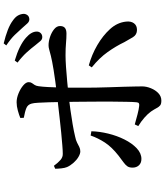

<svg xmlns="http://www.w3.org/2000/svg" viewBox="53 -904 894 1040"><g transform="rotate(-90 500.0 -384.0)"><path d="M819 -602Q806 -602 797 -613Q788 -624 774 -641Q759 -661 736.5 -686Q714 -711 681 -736L692 -751Q733 -739 764.5 -723.5Q796 -708 816 -690Q849 -661 849 -632Q849 -619 840.5 -610.5Q832 -602 819 -602ZM475 43Q457 43 449 36.5Q441 30 434.5 17.5Q428 5 416 -13Q405 -29 383.5 -48Q362 -67 337 -82L346 -101Q374 -93 401 -86Q428 -79 447 -77Q455 -76 460 -78.5Q465 -81 466 -91Q468 -110 468.5 -144.5Q469 -179 469.5 -221.5Q470 -264 469.5 -305.5Q469 -347 469 -379Q469 -400 468.5 -431.5Q468 -463 467.5 -498Q467 -533 466 -566Q465 -599 463.5 -624Q462 -649 459 -659Q454 -680 435 -688Q416 -696 382 -702L381 -721Q398 -728 421.5 -734.5Q445 -741 466 -741Q489 -741 514.5 -730.5Q540 -720 557.5 -705Q575 -690 575 -676Q575 -665 570 -658Q565 -651 560 -643.5Q555 -636 553 -622Q550 -601 548.5 -571Q547 -541 546 -506.5Q545 -472 545 -438.5Q545 -405 545 -378Q545 -350 545.5 -313Q546 -276 547.5 -237Q549 -198 550 -161.5Q551 -125 551.5 -98.5Q552 -72 552 -61Q552 -38 542 -13.5Q532 11 515 27Q498 43 475 43ZM159 -65Q137 -65 124.5 -78.5Q112 -92 112 -113Q112 -131 119.5 -141.5Q127 -152 141.5 -162.5Q156 -173 177 -189Q224 -226 248 -263Q272 -300 286 -340L309 -336Q308 -293 296.5 -245.5Q285 -198 264.5 -157Q244 -116 217 -90.5Q190 -65 159 -65ZM200 -396Q187 -396 170 -406Q153 -416 138 -433Q123 -450 115 -468Q110 -480 108 -499Q106 -518 106 -532L122 -539Q138 -517 153.5 -503.5Q169 -490 188 -491Q204 -491 234 -493.5Q264 -496 301.5 -499.5Q339 -503 376.5 -507.5Q414 -512 446 -515.5Q478 -519 497 -521Q589 -532 640.5 -540.5Q692 -549 717.5 -555.5Q743 -562 753.5 -565Q764 -568 775 -568Q796 -568 820 -560Q844 -552 861.5 -538Q879 -524 879 -506Q879 -488 869 -479.5Q859 -471 838 -471Q813 -471 786 -473.5Q759 -476 720 -476Q696 -476 658 -473.5Q620 -471 578.5 -467Q537 -463 498 -459Q464 -455 424.5 -449.5Q385 -444 347 -437.5Q309 -431 280 -424Q260 -420 247.5 -413.5Q235 -407 224 -401.5Q213 -396 200 -396ZM858 -89Q832 -89 818.5 -111Q805 -133 792 -157Q770 -203 738 -248Q706 -293 655 -334L666 -350Q724 -334 775.5 -304Q827 -274 862.5 -235Q898 -196 903 -148Q906 -122 894 -105.5Q882 -89 858 -89ZM916 -672Q903 -672 893 -683Q883 -694 868 -711Q852 -729 831.5 -750.5Q811 -772 774 -797L785 -811Q826 -801 857 -789Q888 -777 908 -762Q927 -749 935.5 -734.5Q944 -720 945 -703Q945 -692 938 -682.5Q931 -673 916 -672Z"/></g></svg>

Font: Noto Serif SC ExtraLight SemiBold
Style: Regular
Weight: 600
Version: Version 2.002-H1;hotconv 1.1.0;makeotfexe 2.6.0